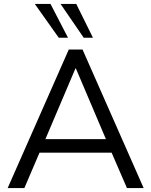

<svg xmlns="http://www.w3.org/2000/svg" viewBox="-20 -957 769 977"><path d="M19 0 330 -705H400L711 0H626L548 -180H181L104 0ZM364 -609 211 -249H519L366 -609ZM406 -765 288 -937H368L453 -765ZM279 -765 157 -937H237L326 -765Z"/></svg>

Font: Nunito Sans
Style: Regular
Weight: 400
Designer: Vernon Adams
Foundry: Vernon Adams
Version: Version 3.101; ttfautohint (v1.8.4.7-5d5b);gftools[0.9.27]